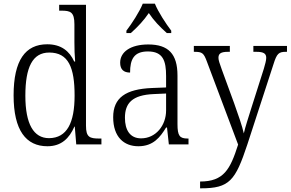

<svg xmlns="http://www.w3.org/2000/svg" viewBox="-20 -786 1582 1045"><path d="M238 10C314 10 357 -33 385 -97H387L395 0H532V-32H521C468 -32 448 -39 448 -102V-760H302V-728H314C363 -728 385 -721 385 -654V-556C385 -523 386 -484 389 -451H384C358 -508 313 -545 237 -545C118 -545 54 -458 54 -267C54 -76 122 10 238 10ZM247 -34C163 -34 118 -111 118 -265C118 -420 157 -500 248 -500C353 -500 386 -418 386 -266C386 -118 345 -35 247 -34Z M668 -619V-606H692C731 -641 762 -674 790 -715C817 -674 849 -641 888 -606H912V-619C883 -657 841 -721 823 -766H757C739 -721 697 -657 668 -619ZM733 10C815 10 852 -40 884 -92H889L899 0H1006V-32H1002C958 -32 946 -46 946 -111V-375C946 -493 896 -544 787 -544C690 -544 634 -503 634 -445C634 -408 653 -391 688 -391C688 -462 708 -506 785 -506C868 -506 884 -454 884 -372V-310L807 -307C664 -301 596 -254 596 -148C596 -40 655 10 733 10ZM748 -33C687 -33 660 -79 660 -145C660 -224 699 -269 817 -274L884 -277V-185C884 -103 828 -33 748 -33Z M1069 202V239H1074C1229 239 1261 197 1326 1L1468 -435C1487 -496 1497 -504 1538 -504H1542V-536H1359V-504H1375C1416 -504 1429 -494 1429 -471C1429 -457 1423 -436 1416 -412L1347 -195C1331 -143 1316 -99 1307 -60C1299 -97 1276 -164 1254 -225L1187 -408C1175 -441 1169 -459 1169 -471C1169 -494 1181 -504 1222 -504H1231V-536H1035V-504H1038C1081 -504 1089 -497 1106 -451L1276 1C1233 136 1198 202 1069 202Z"/></svg>

Font: Noto Serif Khmer SemiCondensed Light
Style: Regular
Weight: 300
Width: 4
Designer: Danh Hong and the Monotype Design Team
Foundry: Monotype Imaging Inc.
Version: Version 2.004